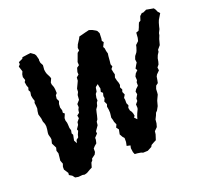

<svg xmlns="http://www.w3.org/2000/svg" viewBox="-116 -816 1042 960"><g transform="rotate(-20 405.0 -336.0)"><path d="M146 0 129 -3 119 -16 104 -25 105 -36 90 -59V-74L95 -89L88 -107L90 -124L92 -145L87 -160L91 -176L83 -192L78 -202L83 -222L82 -231L77 -249V-258L80 -278L81 -293L79 -306L73 -321L71 -338L64 -362L66 -379L69 -392L68 -407L66 -423L70 -432L65 -447L62 -463L65 -482L59 -493L63 -505L58 -518L55 -537L61 -546L55 -564L57 -578L63 -592L54 -620L63 -630L62 -641L84 -651L87 -658L115 -662L132 -664L150 -651L155 -643L161 -620L160 -614L162 -601L170 -586L168 -562L170 -549L173 -539L183 -519L186 -510L177 -490L178 -480L184 -464L186 -452L187 -431L179 -422L177 -404L184 -390L179 -376L178 -357L183 -341L182 -328L190 -321L181 -300V-287L185 -274L186 -264L187 -245L191 -232L188 -216L193 -207L187 -178L196 -161L200 -177L212 -186L215 -199L223 -217L220 -226L233 -245L235 -259L248 -275L245 -290L258 -300L260 -315L266 -327L265 -344L280 -361L282 -386L289 -400L290 -417L300 -438L307 -453L308 -470L321 -481L320 -494L326 -515L339 -524L338 -541L343 -554L354 -584L365 -593L363 -607L369 -623L385 -648L390 -658L406 -662L425 -667L446 -672L463 -666L479 -657L484 -653L491 -639L490 -611L488 -599L495 -590L484 -568L489 -559L491 -544L495 -530L493 -516L491 -491L489 -474L494 -461L485 -450L489 -430L492 -420L487 -404L491 -387L496 -373L498 -361L494 -350L501 -336L497 -324L504 -308L495 -293L497 -283V-264L503 -251L498 -239L501 -224L508 -214L512 -203L514 -191L508 -184L521 -170L526 -186L531 -199L540 -218L541 -225L540 -242L552 -256V-269L563 -288L560 -303L567 -314L581 -327V-345L586 -354L585 -374L592 -388L605 -401L599 -411L608 -427L615 -438L613 -455L619 -471L630 -485L634 -493L640 -511L642 -521L658 -536L662 -552L664 -579L678 -584L685 -599L689 -610L694 -622L704 -628L711 -650L724 -662L730 -661L744 -667L749 -670L782 -664L788 -663L795 -653L800 -641L810 -630L792 -600L787 -587L782 -569L779 -556L770 -538L768 -527L761 -510L753 -480L737 -461L736 -451L727 -437L721 -422L718 -405L714 -391L704 -379L706 -363L690 -347L685 -338L682 -320L679 -305L667 -296L661 -280L660 -260L659 -251L650 -232L646 -223L639 -197L628 -177L620 -169L615 -156L606 -138L604 -118L599 -100L583 -84L581 -68L572 -40L560 -34L544 -25L539 -16L516 -4L491 -3L482 -7L463 -10L449 -11L444 -23L441 -45L444 -59L425 -63L429 -83V-104L421 -113L412 -129L417 -154L407 -167L414 -182L407 -198L405 -209L401 -222L403 -238L404 -248L403 -264L400 -281L404 -293L396 -310L403 -325L401 -337L405 -353L396 -361L400 -378L397 -390L395 -403L383 -394L380 -390L377 -370L369 -360L365 -340L366 -327L359 -317L355 -301L345 -287L341 -271L338 -257L333 -238L326 -228L324 -210L315 -197L306 -184L307 -172L291 -155V-145L287 -127L275 -117L266 -107V-89L260 -77L241 -63L239 -54L231 -45L224 -21L212 -15L193 -4L179 0L168 -2Z"/></g></svg>

Font: Winky Rough Medium
Style: Italic
Weight: 500
Italic angle: -8.97852°
Designer: Simon Atzbach
Foundry: typofactur
Version: Version 1.206; ttfautohint (v1.8.4.7-5d5b)